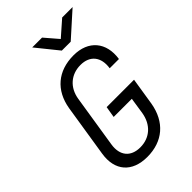

<svg xmlns="http://www.w3.org/2000/svg" viewBox="-280 -1050 1160 1160"><g transform="rotate(-45 300.0 -470.0)"><path d="M348 -810H424L580 -950H491L393 -864L319 -950H235ZM259 10C392 10 481 -67 504 -200L532 -377H298L286 -305H441L425 -200C411 -114 352 -61 270 -61C189 -61 146 -113 159 -197L212 -533C225 -617 285 -669 366 -669C447 -669 490 -615 477 -530H556C575 -656 504 -740 378 -740C244 -740 155 -664 133 -533L80 -197C60 -70 129 10 259 10Z"/></g></svg>

Font: JetBrains Mono Light
Style: Italic
Weight: 336
Italic angle: -9°
Monospace: yes
Designer: Philipp Nurullin, Konstantin Bulenkov
Foundry: JetBrains
Version: Version 2.305